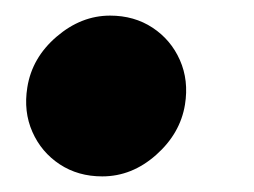

<svg xmlns="http://www.w3.org/2000/svg" viewBox="-20 -211 326 246"><path d="M111 15Q80 15 56.5 -0.5Q33 -16 21.5 -42Q10 -68 15 -99Q21 -137 52.5 -164Q84 -191 121 -191Q152 -191 175.5 -175.5Q199 -160 210.5 -134Q222 -108 217 -77Q211 -40 180 -12.5Q149 15 111 15Z"/></svg>

Font: Figtree Light Black
Style: Italic
Weight: 900
Italic angle: -9.5°
Version: Version 2.000